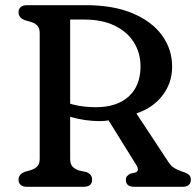

<svg xmlns="http://www.w3.org/2000/svg" viewBox="-20 -720 756 740"><path d="M643.4 -463.2Q643.4 -415.8 622.2 -376.6Q601 -337.4 562.8 -310.9Q524.5 -284.4 473.3 -274.4Q453.7 -271 436.9 -265.8Q420 -260.7 402.8 -256.9Q385.5 -253.2 364.4 -253.2Q337.4 -253.2 309.3 -257.1Q281.1 -261.1 255.5 -268.6Q229.9 -276.1 210.4 -286.4L213.8 -337.4Q234.8 -324.4 259 -317.8Q283.1 -311.2 306.8 -309Q330.5 -306.8 348.8 -306.8Q430.8 -306.8 476.2 -348.3Q521.6 -389.8 521.6 -464Q521.6 -516.1 495.8 -557Q470 -597.9 421.8 -621.2Q373.5 -644.6 306 -644.6H250.4V-107.8Q250.4 -87.5 259.9 -77.5Q269.3 -67.5 285.4 -62.6L314 -56.6Q325 -51.8 330 -44.8Q335 -37.8 335 -27.6Q335 0 301.8 0H84.6Q68 0 59.7 -7.3Q51.4 -14.6 51.4 -27.6Q51.4 -48.4 76 -57.8L98 -64.2Q114.3 -69 123.6 -78.7Q133 -88.3 133 -107.8V-592.2Q133 -611.7 123.6 -621.5Q114.3 -631.3 98 -635.8L76 -642.2Q51.4 -651.6 51.4 -672.4Q51.4 -685.4 59.7 -692.7Q68 -700 84.6 -700H311.4Q417.4 -700 491.6 -668.5Q565.8 -637.1 604.6 -583.6Q643.4 -530.1 643.4 -463.2ZM383.6 -280 497.8 -294.8 629.9 -94.4Q639.9 -79.4 652.3 -72.1Q664.6 -64.7 680.6 -59.3Q700.5 -53.1 708.1 -46.3Q715.7 -39.4 715.7 -27.6Q715.7 -14.6 707.6 -7.3Q699.4 0 682.5 0H497.2Q465 0 465 -27.6Q465 -35.6 469.8 -41.2Q474.6 -46.8 483.2 -51L499.8 -54.6Q509.5 -57.3 511.2 -64.5Q512.9 -71.6 505.8 -83.2Z"/></svg>

Font: Fraunces SuperSoft
Style: Regular
Weight: 900
Version: Version 1.000;[b76b70a41]